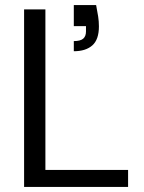

<svg xmlns="http://www.w3.org/2000/svg" viewBox="-20 -737 566 757"><path d="M75 0V-700H159V-67H485V0ZM271 -535V-575Q297 -575 308 -584.5Q319 -594 319 -613V-634H271V-717H359Q364 -691 367 -672Q370 -653 370 -633Q370 -581 344 -558Q318 -535 271 -535Z"/></svg>

Font: DM Sans 16pt
Style: Regular
Weight: 400
Version: Version 4.004;gftools[0.9.30]